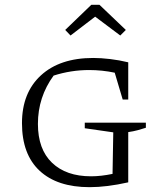

<svg xmlns="http://www.w3.org/2000/svg" viewBox="-20 -769 677 795"><path d="M351 6Q217 6 144 -62Q71 -130 71 -259Q71 -385 149.5 -457Q228 -529 366 -529Q398 -529 436 -524.5Q474 -520 511 -511V-357H488L455 -468Q403 -479 349 -479Q274 -479 202 -456Q137 -367 137 -256Q137 -151 195.5 -95Q254 -39 357 -39Q398 -39 446 -49L449 -221L331 -238V-261H584V-240Q569 -235 550.5 -230Q532 -225 511 -222V-14Q422 6 351 6ZM392 -749 501 -645 478 -622 374 -700 272 -622 250 -645 358 -749Z"/></svg>

Font: Piazzolla SC Light
Style: Regular
Weight: 300
Designer: Juan Pablo del Peral
Foundry: Huerta Tipografica
Version: Version 1.330